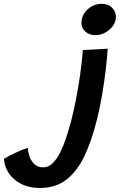

<svg xmlns="http://www.w3.org/2000/svg" viewBox="-271 -714 623 978"><path d="M246.5 -694.5Q281.5 -694.5 300.5 -674Q319.5 -653.5 319.5 -628.5Q319.5 -603.5 304.2 -582.2Q289 -561 265.2 -548Q241.5 -535 215 -535Q183.5 -535 163.8 -553Q144 -571 144 -597Q144 -636.5 174.5 -665.5Q205 -694.5 246.5 -694.5ZM221 -97.5Q194.5 7.5 157.5 84Q120.5 160.5 66 202Q11.5 243.5 -67.5 243.5Q-144 243.5 -194.5 202.5Q-245 161.5 -251 95Q-223.5 78.5 -189 62.8Q-154.5 47 -129.5 39Q-128 62.5 -119.5 85.5Q-111 108.5 -94.2 123.5Q-77.5 138.5 -50.5 138.5Q-24 138.5 -2.5 117.2Q19 96 36 61.8Q53 27.5 66 -12.5Q79 -52.5 89.5 -90.5Q104 -146 116.5 -210.2Q129 -274.5 138 -339Q147 -403.5 151 -459L277.5 -466Q275 -423 267.8 -360.5Q260.5 -298 248.8 -229Q237 -160 221 -97.5Z"/></svg>

Font: Grandstander Medium
Style: Italic
Weight: 500
Italic angle: -15°
Designer: Tyler Finck
Foundry: Etcetera Type Co
Version: Version 1.200; ttfautohint (v1.8.3)